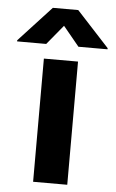

<svg xmlns="http://www.w3.org/2000/svg" viewBox="-119 -810 510 847"><g transform="rotate(5 136.5 -386.0)"><path d="M60.4 0H211.6V-545.5H60.4ZM-63.9 -610.8H65L136.4 -697.4L207.7 -610.8H336.6V-615.8L192.8 -772H80.3L-63.9 -615.8Z"/></g></svg>

Font: Margiela Sans
Style: Bold
Weight: 700
Designer: Stefan Endress, Andreas Faust
Version: Version 1.100;FEAKit 1.0